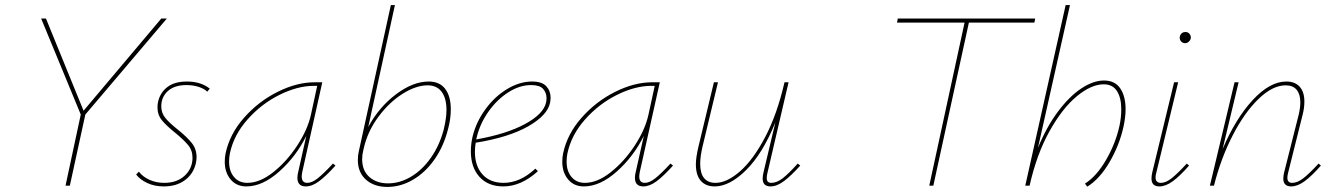

<svg xmlns="http://www.w3.org/2000/svg" viewBox="-20 -731 5250 756"><path d="M316 -280 255 0H238L298 -280L142 -658H161L309 -295L615 -658H637Z M516 -44 527 -55Q542 -35 568.5 -23Q595 -11 627 -11Q677 -11 707.5 -39.5Q738 -68 738 -110Q738 -139 720.5 -160Q703 -181 670 -208Q635 -236 617.5 -257.5Q600 -279 600 -309Q600 -320 603 -333Q612 -368 640 -389Q668 -410 716 -410Q771 -410 806 -382L796 -370Q784 -382 762 -389Q740 -396 714 -396Q667 -396 641 -372.5Q615 -349 615 -312Q615 -286 631.5 -266Q648 -246 681 -220Q717 -191 735.5 -167.5Q754 -144 754 -112Q754 -101 751 -87Q741 -46 708 -21.5Q675 3 625 3Q588 3 559.5 -10.5Q531 -24 516 -44Z M1301 -79Q1264 -38 1236.5 -17.5Q1209 3 1184 3Q1151 3 1151 -31Q1151 -41 1154 -53L1186 -196Q1146 -115 1080 -56Q1014 3 950 3Q911 3 888 -24.5Q865 -52 865 -94Q865 -110 868 -126Q884 -203 941 -267.5Q998 -332 1073.5 -369.5Q1149 -407 1218 -407H1249L1170 -53Q1168 -41 1168 -36Q1168 -11 1190 -11Q1209 -11 1232.5 -30Q1256 -49 1291 -87ZM1204 -278 1229 -393H1216Q1152 -393 1080.5 -357.5Q1009 -322 954.5 -260.5Q900 -199 885 -126Q882 -110 882 -95Q882 -57 901.5 -34Q921 -11 954 -11Q1003 -11 1056 -53Q1109 -95 1150 -157.5Q1191 -220 1204 -278Z M1755 -301Q1755 -262 1744 -222Q1727 -155 1691 -103.5Q1655 -52 1606.5 -23.5Q1558 5 1505 5Q1453 5 1421 -23.5Q1389 -52 1389 -101Q1389 -120 1393 -136L1519 -711H1535L1430 -231Q1472 -309 1539 -359.5Q1606 -410 1668 -410Q1711 -410 1733 -381Q1755 -352 1755 -301ZM1738 -298Q1738 -344 1719 -369.5Q1700 -395 1664 -395Q1618 -395 1565 -361.5Q1512 -328 1469.5 -270.5Q1427 -213 1412 -146L1410 -137Q1406 -121 1406 -104Q1406 -59 1434.5 -34Q1463 -9 1508 -9Q1554 -9 1598 -35Q1642 -61 1676 -109Q1710 -157 1727 -220Q1738 -266 1738 -298Z M2148 -346Q2148 -339 2146 -327Q2136 -277 2059.5 -233.5Q1983 -190 1853 -169Q1850 -151 1850 -133Q1850 -77 1880 -44Q1910 -11 1963 -11Q2028 -11 2088 -67L2098 -57Q2032 3 1962 3Q1902 3 1868 -34.5Q1834 -72 1834 -135Q1834 -165 1841 -194Q1855 -251 1891.5 -301Q1928 -351 1977 -380.5Q2026 -410 2075 -410Q2114 -410 2131 -391.5Q2148 -373 2148 -346ZM2132 -344Q2132 -366 2118.5 -381Q2105 -396 2071 -396Q2026 -396 1981.5 -367.5Q1937 -339 1904 -292.5Q1871 -246 1858 -194L1855 -182Q1974 -203 2047 -242.5Q2120 -282 2130 -327Q2132 -337 2132 -344Z M2630 -79Q2593 -38 2565.5 -17.5Q2538 3 2513 3Q2480 3 2480 -31Q2480 -41 2483 -53L2515 -196Q2475 -115 2409 -56Q2343 3 2279 3Q2240 3 2217 -24.5Q2194 -52 2194 -94Q2194 -110 2197 -126Q2213 -203 2270 -267.5Q2327 -332 2402.5 -369.5Q2478 -407 2547 -407H2578L2499 -53Q2497 -41 2497 -36Q2497 -11 2519 -11Q2538 -11 2561.5 -30Q2585 -49 2620 -87ZM2533 -278 2558 -393H2545Q2481 -393 2409.5 -357.5Q2338 -322 2283.5 -260.5Q2229 -199 2214 -126Q2211 -110 2211 -95Q2211 -57 2230.5 -34Q2250 -11 2283 -11Q2332 -11 2385 -53Q2438 -95 2479 -157.5Q2520 -220 2533 -278Z M3131 -79Q3095 -39 3067 -18Q3039 3 3014 3Q2983 3 2983 -28Q2983 -39 2986 -51L3033 -249Q2983 -126 2918 -61.5Q2853 3 2794 3Q2759 3 2739.5 -19Q2720 -41 2720 -84Q2720 -110 2730 -153L2791 -407H2807L2746 -153Q2737 -114 2737 -86Q2737 -48 2752.5 -29.5Q2768 -11 2797 -11Q2842 -11 2894 -56.5Q2946 -102 2993 -191.5Q3040 -281 3069 -407H3085L3002 -51Q2999 -39 2999 -30Q2999 -11 3017 -11Q3039 -11 3062.5 -29.5Q3086 -48 3121 -87Z M4053 -642H3795L3655 0H3639L3778 -642H3512L3515 -658H4056Z M4412 -301Q4412 -271 4404 -233Q4388 -160 4349 -93Q4310 -26 4261 4L4252 -8Q4298 -37 4335.5 -102Q4373 -167 4388 -236Q4395 -268 4395 -301Q4395 -346 4378 -372.5Q4361 -399 4326 -399Q4277 -399 4220 -352Q4163 -305 4112.5 -214.5Q4062 -124 4034 0H4017L4176 -711H4193L4067 -149Q4101 -232 4146 -292Q4191 -352 4238 -383Q4285 -414 4327 -414Q4370 -414 4391 -383Q4412 -352 4412 -301Z M4514 -28Q4514 -39 4517 -52L4603 -407H4619L4533 -51Q4530 -41 4530 -33Q4530 -11 4551 -11Q4571 -11 4594.5 -30Q4618 -49 4653 -87L4662 -79Q4626 -38 4598 -17.5Q4570 3 4545 3Q4514 3 4514 -28ZM4625 -583Q4626 -593 4632 -599Q4638 -605 4648 -605Q4657 -605 4663 -598.5Q4669 -592 4669 -582Q4668 -574 4661.5 -567.5Q4655 -561 4647 -561Q4637 -561 4631 -567.5Q4625 -574 4625 -583Z M5181 -79Q5145 -38 5117 -17.5Q5089 3 5064 3Q5033 3 5033 -28Q5033 -38 5036 -51L5094 -281Q5100 -307 5100 -328Q5100 -360 5085.5 -377.5Q5071 -395 5042 -395Q4991 -395 4935.5 -341.5Q4880 -288 4833.5 -197.5Q4787 -107 4760 0H4744L4841 -407H4857L4794 -144Q4845 -264 4912.5 -337Q4980 -410 5045 -410Q5079 -410 5097.5 -389.5Q5116 -369 5116 -331Q5116 -306 5109 -279L5052 -51Q5049 -39 5049 -31Q5049 -11 5068 -11Q5089 -11 5113 -30Q5137 -49 5172 -87Z"/></svg>

Font: Ysabeau Thin
Style: Italic
Weight: 200
Italic angle: -12°
Designer: Christian Thalmann (Catharsis Fonts)
Version: Version 0.003